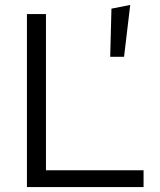

<svg xmlns="http://www.w3.org/2000/svg" viewBox="-20 -757 646 777"><path d="M89 0V-700H166V-68H561V0ZM426 -527 431 -722 507 -737 482 -527Z"/></svg>

Font: Red Hat Text VF
Style: Regular
Weight: 400
Designer: Pentagram, MCKL
Foundry: Pentagram, MCKL
Version: Version 1.023